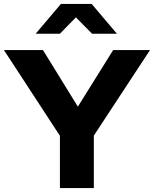

<svg xmlns="http://www.w3.org/2000/svg" viewBox="-21 -954 781 974"><path d="M283 0V-265L-1 -700H197L374 -413L553 -700H740L455 -266V0ZM446 -783 364 -866 283 -783H160L288 -934H444L572 -783Z"/></svg>

Font: Red Hat Text VF
Style: Regular
Weight: 300
Designer: Pentagram, MCKL
Foundry: Pentagram, MCKL
Version: Version 1.023